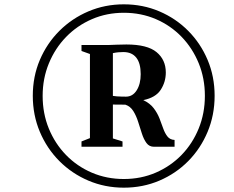

<svg xmlns="http://www.w3.org/2000/svg" viewBox="-20 -931 1080 887"><path d="M131.5 -488.5Q131.5 -577.5 164 -654Q196.5 -730.5 254.2 -788.2Q312 -846 388.5 -878.5Q465 -911 552 -911Q640 -911 716.2 -878.5Q792.5 -846 849.8 -788.2Q907 -730.5 939.2 -654Q971.5 -577.5 971.5 -488.5Q971.5 -399.5 939.2 -322.2Q907 -245 849.8 -187Q792.5 -129 716.2 -96.5Q640 -64 552 -64Q465 -64 388.5 -96.5Q312 -129 254.2 -187Q196.5 -245 164 -322.2Q131.5 -399.5 131.5 -488.5ZM177 -488Q177 -407 205.5 -337.2Q234 -267.5 285 -215Q336 -162.5 404.5 -133.2Q473 -104 552 -104Q631.5 -104 699.8 -133.5Q768 -163 818.8 -215.2Q869.5 -267.5 898 -337.5Q926.5 -407.5 926.5 -488.5Q926.5 -569 898 -638.8Q869.5 -708.5 818.8 -761Q768 -813.5 699.8 -842.8Q631.5 -872 552 -872Q473 -872 404.8 -842.5Q336.5 -813 285.5 -760.5Q234.5 -708 205.8 -638.2Q177 -568.5 177 -488ZM395.5 -293V-681.5L356.5 -695.5V-723H446.5Q468 -722.5 484.2 -723.2Q500.5 -724 518.8 -724.5Q537 -725 564 -725.5Q660.5 -725.5 703.2 -690.2Q746 -655 746 -596Q746 -552.5 722.5 -516.2Q699 -480 642 -468.5Q672.5 -454 689.8 -431.5Q707 -409 716.8 -384Q726.5 -359 734.2 -337Q742 -315 753.8 -300.2Q765.5 -285.5 786.5 -284.5V-253H691.5Q669.5 -253 656.8 -270.2Q644 -287.5 635.5 -314Q627 -340.5 618.2 -368.2Q609.5 -396 595.8 -418Q582 -440 559 -447.5L501.5 -448V-291.5L546 -277.5V-253H356.5V-277.5ZM501.5 -488Q509.5 -486.5 520 -485.8Q530.5 -485 541.8 -484.8Q553 -484.5 562 -484.5Q593 -484.5 611.5 -513.8Q630 -543 630 -588.5Q630 -639 609.5 -664.8Q589 -690.5 550 -690.5Q539.5 -690.5 527.2 -689.5Q515 -688.5 501.5 -685.5Z"/></svg>

Font: Merriweather 120pt ExtraBold
Style: Italic
Weight: 800
Italic angle: -7.8°
Version: Version 2.101